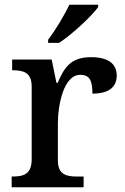

<svg xmlns="http://www.w3.org/2000/svg" viewBox="-20 -786 525 806"><path d="M182 -619V-606H228C284 -642 367 -721 392 -756V-766H271C250 -721 211 -657 182 -619ZM29 0H331V-45H302C259 -45 223 -53 223 -112V-268C223 -345 247 -472 317 -472C356 -472 368 -448 368 -393C439 -393 470 -422 470 -469C470 -517 436 -546 362 -546C276 -546 249 -501 222 -438H217L197 -536H31V-491H34C78 -491 113 -482 113 -423V-117C113 -54 78 -45 33 -45H29Z"/></svg>

Font: Noto Serif Gurmukhi Medium
Style: Regular
Weight: 500
Designer: Vaibhav Singh and the Monotype Design Team
Foundry: Monotype Imaging Inc.
Version: Version 2.004